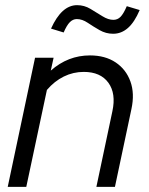

<svg xmlns="http://www.w3.org/2000/svg" viewBox="-20 -725 579 745"><path d="M10 0 116 -501H188L177 -451Q244 -510 329 -510Q388 -510 428.5 -483Q469 -456 486 -409Q503 -362 490 -302L426 0H354L416 -293Q431 -362 400.5 -404Q370 -446 305 -446Q264 -446 227.5 -428Q191 -410 162 -376L82 0ZM227 -599 178 -614Q219 -705 279 -705Q307 -705 331 -690.5Q355 -676 377.5 -662Q400 -648 420 -648Q436 -648 447.5 -659.5Q459 -671 472 -701L522 -686Q502 -639 476.5 -616.5Q451 -594 419 -594Q391 -594 366.5 -608Q342 -622 320.5 -636.5Q299 -651 278 -651Q263 -651 251 -639Q239 -627 227 -599Z"/></svg>

Font: Red Hat Display VF
Style: Italic
Weight: 300
Italic angle: -12°
Designer: Pentagram, MCKL
Foundry: Pentagram, MCKL
Version: Version 1.023